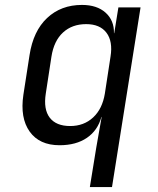

<svg xmlns="http://www.w3.org/2000/svg" viewBox="-20 -580 640 780"><path d="M345 180 371 20 393 -105H392Q377 -50 333 -20Q289 10 222 10Q140 10 100.5 -45.5Q61 -101 75 -195L100 -356Q115 -454 171.5 -507Q228 -560 313 -560Q374 -560 409 -528.5Q444 -497 443 -445H444L461 -550H551L435 180ZM265 -68Q321 -68 358.5 -103Q396 -138 406 -200L429 -350Q439 -412 412.5 -447Q386 -482 330 -482Q273 -482 236 -448Q199 -414 189 -350L166 -200Q156 -136 182 -102Q208 -68 265 -68Z"/></svg>

Font: JetBrains Mono NL
Style: Italic
Weight: 400
Italic angle: -9°
Monospace: yes
Designer: Philipp Nurullin, Konstantin Bulenkov
Foundry: JetBrains
Version: Version 2.305; ttfautohint (v1.8.4.7-5d5b)